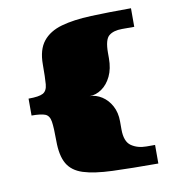

<svg xmlns="http://www.w3.org/2000/svg" viewBox="-68 -583 620 682"><g transform="rotate(-10 242.0 -242.0)"><path d="M341 -104Q341 -60 363.5 -44.5Q386 -29 418 -29Q425 -29 432.5 -29Q440 -29 449 -29Q449 -27 449 -11Q449 5 449 20Q449 35 449 38Q351 38 284.5 35.5Q218 33 179 20.5Q140 8 123 -21.5Q106 -51 106 -104Q106 -152 102.5 -174Q99 -196 84 -202Q69 -208 35 -208Q35 -210 35 -224.5Q35 -239 35 -253Q35 -267 35 -269Q73 -269 87.5 -277Q102 -285 104 -308.5Q106 -332 106 -380Q106 -433 129.5 -462.5Q153 -492 197 -504.5Q241 -517 304.5 -519.5Q368 -522 449 -522Q449 -520 449 -504.5Q449 -489 449 -473.5Q449 -458 449 -455H405Q374 -455 357.5 -441.5Q341 -428 341 -380V-361Q341 -323 328 -296Q315 -269 294 -254.5Q273 -240 250 -240Q273 -240 294 -226.5Q315 -213 328 -189Q341 -165 341 -133Z"/></g></svg>

Font: Genos Thin Black
Style: Regular
Weight: 900
Version: Version 1.010